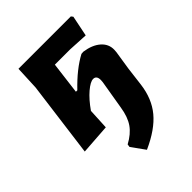

<svg xmlns="http://www.w3.org/2000/svg" viewBox="-193 -565 858 858"><g transform="rotate(-45 236.0 -136.0)"><path d="M25 4 72 -354 77 -467H408L415 -458L395 -360L302 -365H205L186 -213H195Q261 -282 323 -315L336 -316Q385 -309 413 -284.5Q441 -260 440 -224L439 -210L425 -120L414 -31Q404 49 360 102Q316 155 227 195L181 131L183 117Q226 94 248 62.5Q270 31 278 -21L301 -158L302 -171Q302 -199 281 -199Q263 -199 233 -173.5Q203 -148 173 -105L168 -6Z"/></g></svg>

Font: Alegreya Sans ExtraBold
Style: Italic
Weight: 800
Italic angle: -7°
Designer: Juan Pablo del Peral
Foundry: Huerta Tipografica
Version: Version 2.007